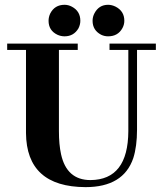

<svg xmlns="http://www.w3.org/2000/svg" viewBox="-20 -767 672 797"><path d="M9.8 -559.6H87.9V-214.8Q89.8 8.8 335 9.8Q492.2 9.8 533.2 -110.4Q548.8 -159.2 548.8 -228.5V-559.6H627V-585.9H434.6V-559.6H512.7V-222.7Q511.7 -20.5 355.5 -19.5Q256.8 -19.5 233.4 -127Q224.6 -167 224.6 -222.7V-559.6H302.7V-585.9H9.8ZM313.5 -680.7Q313.5 -720.7 278.3 -739.3Q263.7 -747.1 248 -747.1Q207 -747.1 188.5 -710.9Q181.6 -696.3 181.6 -680.7Q181.6 -640.6 217.8 -623Q232.4 -616.2 248 -616.2Q286.1 -616.2 305.7 -649.4Q313.5 -665 313.5 -680.7ZM496.1 -680.7Q496.1 -720.7 460 -739.3Q444.3 -747.1 428.7 -747.1Q390.6 -747.1 372.1 -711.9Q364.3 -697.3 364.3 -680.7Q364.3 -641.6 399.4 -623Q413.1 -616.2 428.7 -616.2Q469.7 -616.2 488.3 -650.4Q496.1 -665 496.1 -680.7Z"/></svg>

Font: Abhaya Libre ExtraBold
Style: Regular
Weight: 800
Designer: Pushpananda Ekanayake, Sol Matas, Pathum Egodawatta
Foundry: Mooniak
Version: Version 1.050 ; ttfautohint (v1.6)